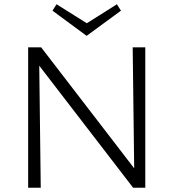

<svg xmlns="http://www.w3.org/2000/svg" viewBox="-20 -880 813 900"><path d="M661 -658V0H604L164 -572L171 0H112V-658H173L609 -91L602 -658ZM547 -830 386 -712 226 -830 245 -860 387 -771 528 -860Z"/></svg>

Font: Ysabeau Semilight
Style: Regular
Weight: 300
Designer: Christian Thalmann (Catharsis Fonts)
Version: Version 0.003